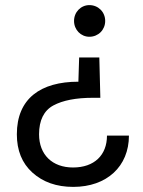

<svg xmlns="http://www.w3.org/2000/svg" viewBox="-20 -576 559 752"><path d="M46 -50C46 13 66 63 107 100C148 137 201 156 267 156C398 156 485 76 485 -45H399C399 32 349 80 266 80C185 80 133 30 133 -50C133 -105 152 -143 189 -163C226 -183 278 -193 344 -193H373L369 -351H290L287 -256C139 -256 46 -190 46 -50ZM270 -494C270 -459 297 -432 330 -432C365 -432 392 -459 392 -494C392 -529 365 -556 330 -556C297 -556 270 -529 270 -494Z"/></svg>

Font: Poppins
Style: Regular
Weight: 400
Designer: Ninad Kale (Devanagari), Jonny Pinhorn (Latin)
Foundry: Indian Type Foundry
Version: 4.004